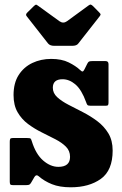

<svg xmlns="http://www.w3.org/2000/svg" viewBox="-20 -796 530 836"><path d="M355 -351Q335.5 -405 308.8 -428Q282 -451 252.5 -451Q210 -451 210 -414Q210 -390.5 229 -373Q248 -355.5 277.5 -340.2Q307 -325 340.2 -308Q373.5 -291 403.2 -268.8Q433 -246.5 451.8 -215.5Q470.5 -184.5 470.5 -140.5Q470.5 -54 419.2 -17.2Q368 19.5 288 19.5Q239.5 19.5 206 6Q172.5 -7.5 148 -29Q137.5 -38 130 -25.5L116 -1.5Q112.5 4.5 109 7.2Q105.5 10 95 10H35.5Q27 10 24.8 6.8Q22.5 3.5 22.5 -5.5V-178.5Q22.5 -187.5 24.5 -191.2Q26.5 -195 35 -195H98.5Q110.5 -195 113.2 -192.5Q116 -190 118.5 -181Q136 -124.5 168 -97Q200 -69.5 234 -69.5Q285 -69.5 285 -113Q285 -139.5 267.2 -157.2Q249.5 -175 221.5 -189.5Q193.5 -204 162 -219.5Q130.5 -235 102.5 -255.8Q74.5 -276.5 56.8 -307Q39 -337.5 39 -382Q39 -434.5 61.2 -469.2Q83.5 -504 120.8 -521.8Q158 -539.5 203 -539.5Q248.5 -539.5 279.2 -524.2Q310 -509 329 -491Q335.5 -484.5 339.5 -484.8Q343.5 -485 348 -494.5L360 -518.5Q363.5 -525.5 367.2 -527.8Q371 -530 382 -530H440Q452.5 -530 452.5 -516.5V-350Q452.5 -342 450.5 -338.8Q448.5 -335.5 440 -335.5H375Q363.5 -335.5 360.5 -339.2Q357.5 -343 355 -351ZM189 -607 96.5 -725Q89.5 -732.5 99 -741.5L128.5 -770.5Q135 -776 137.2 -775.8Q139.5 -775.5 146.5 -770.5L239 -703.5Q255.5 -692 271.5 -703.5L366 -772.5Q372 -777 375.8 -775.8Q379.5 -774.5 385 -769.5L411.5 -742.5Q417.5 -736.5 418 -733.8Q418.5 -731 413.5 -724.5L320.5 -606Q313.5 -596.5 294.5 -596.5H216Q197.5 -596.5 189 -607Z"/></svg>

Font: Besley* Narrow Heavy
Style: Regular
Weight: 800
Width: 4
Designer: Owen Earl
Foundry: indestructible type*
Version: Version 3.000; ttfautohint (v1.8.3)